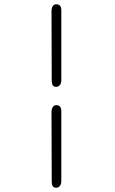

<svg xmlns="http://www.w3.org/2000/svg" viewBox="-20 -809 540 902"><path d="M268 -432Q268 -417 261 -409Q254 -401 244 -401Q234 -401 228.5 -407.5Q223 -414 223 -433L222 -757Q222 -771 228 -780Q234 -789 244 -789Q268 -789 268 -761ZM268 42Q268 57 261 65Q254 73 244 73Q234 73 228.5 66.5Q223 60 223 41L222 -283Q222 -297 228 -306Q234 -315 244 -315Q268 -315 268 -287Z"/></svg>

Font: Yomogi
Style: Regular
Weight: 400
Designer: satsuyako
Foundry: satsuyako
Version: Version 3.100